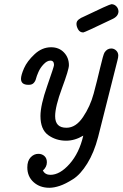

<svg xmlns="http://www.w3.org/2000/svg" viewBox="-20 -659 579 906"><path d="M79.1 -287.1Q79.1 -304.2 93.5 -337.2Q107.9 -370.1 143.1 -403.1Q178.2 -436 221.2 -436Q258.3 -436 281.7 -411.6Q305.2 -387.2 305.2 -351.1Q305.2 -331.1 272.7 -243.4Q240.2 -155.8 240.2 -110.8Q240.2 -55.7 293.9 -56.2Q337.9 -56.2 371.8 -106.7Q405.8 -157.2 421.9 -217Q438 -276.9 452.4 -338.4Q466.8 -399.9 473.1 -411.1Q485.4 -430.2 504.9 -430.2Q518.1 -430.2 528.1 -420.7Q538.1 -411.1 538.1 -397Q538.1 -388.2 534.2 -374L442.9 -12.2Q423.8 61 391.8 112.5Q359.9 164.1 324.5 186.5Q289.1 209 262 218Q234.9 227.1 212.9 227.1Q168 227.1 138.4 200.4Q108.9 173.8 108.9 130.9Q108.9 100.1 124.5 83.5Q140.1 66.9 161.1 66.9Q178.2 66.9 189.7 77.4Q201.2 87.9 201.2 106.9Q201.2 128.9 182.1 146Q193.4 166 217.8 166Q262.7 166 308.3 114.5Q354 63 373 -19Q333 4.9 292 4.9Q244.1 4.9 207.5 -21.5Q170.9 -47.9 170.9 -111.8Q170.9 -162.6 202.9 -253.9Q234.9 -345.2 234.9 -352.1Q234.9 -373 217.8 -373Q201.7 -373 185.1 -355Q169.9 -338.9 161.4 -319.3Q152.8 -299.8 149.9 -287.8Q147 -275.9 138.9 -267.3Q130.9 -258.8 116.2 -258.8H112.8Q79.1 -259.3 79.1 -287.1ZM340.8 -546.9Q340.8 -549.8 341.8 -553.5Q342.8 -557.1 344 -559.1Q345.2 -561 347.7 -563.5Q350.1 -565.9 351.1 -566.9Q352.1 -567.9 355.5 -569.8Q358.9 -571.8 359.4 -572.5Q359.9 -573.2 363.8 -575.2L368.2 -577.1Q497.1 -639.2 505.9 -639.2Q519 -639.2 528.6 -629.6Q538.1 -620.1 539.1 -606Q539.1 -582 509.8 -568.8Q378.9 -505.9 373 -505.9Q356.9 -505.9 348.9 -519.8Q340.8 -533.7 340.8 -546.9Z"/></svg>

Font: CMU Typewriter Text
Style: Italic
Weight: 500
Italic angle: -14.04°
Version: Version 0.7.0